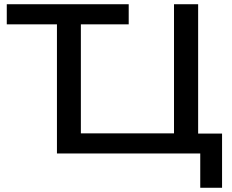

<svg xmlns="http://www.w3.org/2000/svg" viewBox="-20 -725 1098 907"><path d="M926 162V0H249V-610H12V-705H588V-610H362V-95H802V-705H916V-94H1029V162Z"/></svg>

Font: Nunito Sans 10pt SemiExpanded SemiBold
Style: Regular
Weight: 600
Width: 6
Designer: Vernon Adams
Foundry: Vernon Adams
Version: Version 3.101;gftools[0.9.27]